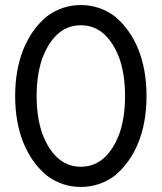

<svg xmlns="http://www.w3.org/2000/svg" viewBox="-20 -730 640 760"><path d="M146 -205Q169 -141 207 -106Q246 -70 300 -70Q354 -70 393 -106Q431 -141 454 -205Q475 -268 475 -350Q475 -432 454 -495Q431 -559 393 -594Q354 -630 300 -630Q246 -630 207 -594Q169 -559 146 -495Q125 -432 125 -350Q125 -268 146 -205ZM40 -350Q40 -454 73 -536Q105 -614 164 -664Q225 -710 300 -710Q375 -710 436 -664Q495 -614 527 -536Q560 -454 560 -350Q560 -245 527 -164Q495 -86 436 -36Q375 10 300 10Q225 10 164 -36Q105 -86 73 -164Q40 -245 40 -350Z"/></svg>

Font: jost-mod-400
Style: Regular
Weight: 400
Version: Version 3.200; ttfautohint (v0.97) -l 8 -r 50 -G 200 -x 14 -